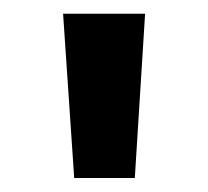

<svg xmlns="http://www.w3.org/2000/svg" viewBox="-20 -803 304 280"><path d="M176.6 -543.4H88.2L72 -783H191.6Z"/></svg>

Font: SUIT Variable
Style: Regular
Weight: 400
Designer: Sunn Youn; Korean Glyphs from Source Han Sans (Sandoll Communications; Soo-young Jang, Joo-yeon Kang)
Foundry: Sunn
Version: Version 1.150;FEAKit 1.0